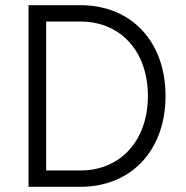

<svg xmlns="http://www.w3.org/2000/svg" viewBox="-20 -720 716 740"><path d="M90 0H290C486 0 618 -141 618 -350C618 -560 486 -700 290 -700H90ZM290 -63H158V-637H290C445 -637 550 -522 550 -350C550 -179 445 -63 290 -63Z"/></svg>

Font: Uncut Sans Book
Style: Regular
Weight: 350
Designer: Kasper Nordkvist
Foundry: UNCUT.wtf
Version: Version 1.304;Glyphs 3.2 (3246)